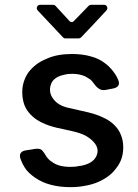

<svg xmlns="http://www.w3.org/2000/svg" viewBox="-20 -773 576 804"><path d="M147.5 -752.9H202.1Q209 -752.9 212.9 -748Q235.4 -723.6 270.5 -685.5Q274.4 -680.7 280.3 -680.7Q286.1 -680.7 290 -685.5Q316.4 -711.9 351.6 -749Q355.5 -752.9 361.3 -752.9H416Q424.8 -752.9 428.2 -744.6Q431.6 -736.3 425.8 -729.5Q371.1 -669.9 319.3 -616.2Q315.4 -612.3 309.6 -612.3H252.9Q247.1 -612.3 243.2 -617.2L137.7 -729.5Q131.8 -736.3 135.3 -744.6Q138.7 -752.9 147.5 -752.9ZM291 -75.2Q361.3 -80.1 380.9 -114.3Q400.4 -148.4 371.1 -179.7Q358.4 -193.4 337.9 -205.1Q316.4 -215.8 287.1 -222.7Q267.6 -226.6 244.1 -232.4Q220.7 -237.3 220.7 -237.3Q182.6 -246.1 155.3 -259.8Q127 -273.4 109.4 -292Q90.8 -310.5 82 -334Q73.2 -358.4 73.2 -386.7Q73.2 -411.1 80.1 -431.6Q86.9 -453.1 99.6 -470.7Q113.3 -488.3 131.8 -502.9Q150.4 -516.6 173.8 -526.4Q197.3 -537.1 223.6 -542Q251 -546.9 281.2 -546.9Q325.2 -546.9 359.4 -537.1Q393.6 -528.3 418.9 -508.8Q437.5 -495.1 451.2 -477.5Q465.8 -460 474.6 -439.5Q481.4 -423.8 475.6 -415Q469.7 -405.3 453.1 -402.3Q445.3 -401.4 437.5 -399.4Q429.7 -398.4 422.9 -396.5Q405.3 -393.6 394.5 -401.4Q383.8 -408.2 375 -420.9Q374 -421.9 373 -422.9Q372.1 -424.8 371.1 -425.8Q365.2 -434.6 356.4 -441.4Q347.7 -447.3 336.9 -453.1Q326.2 -458 312.5 -460.9Q298.8 -463.9 282.2 -463.9Q272.5 -463.9 262.7 -462.9Q252.9 -460.9 244.1 -459Q201.2 -448.2 192.4 -417Q182.6 -384.8 204.1 -357.4Q213.9 -344.7 228.5 -335.9Q243.2 -327.1 262.7 -322.3Q291 -315.4 348.6 -302.7Q385.7 -293.9 413.1 -280.3Q441.4 -267.6 459 -249Q477.5 -231.4 486.3 -208Q496.1 -184.6 496.1 -156.2Q496.1 -131.8 489.3 -110.4Q482.4 -88.9 467.8 -70.3Q454.1 -50.8 434.6 -36.1Q415 -21.5 390.6 -10.7Q365.2 0 336.9 4.9Q307.6 10.7 275.4 10.7Q230.5 10.7 193.4 1Q156.2 -8.8 127.9 -28.3Q105.5 -43 89.8 -62.5Q75.2 -82 66.4 -106.4Q63.5 -114.3 63.5 -120.1Q63.5 -127 66.4 -131.8Q73.2 -141.6 89.8 -143.6Q98.6 -145.5 108.4 -146.5Q117.2 -147.5 126 -149.4Q146.5 -152.3 155.3 -144.5Q163.1 -136.7 170.9 -123Q175.8 -114.3 182.6 -107.4Q189.5 -99.6 198.2 -94.7Q212.9 -84 231.4 -79.1Q251 -74.2 274.4 -74.2Q286.1 -74.2 296.9 -75.2Q307.6 -76.2 317.4 -79.1Q308.6 -77.1 291 -75.2Z"/></svg>

Font: DeepSea
Style: Medium
Weight: 500
Designer: Stem
Version: Version 3.019;git-0a5106e0b